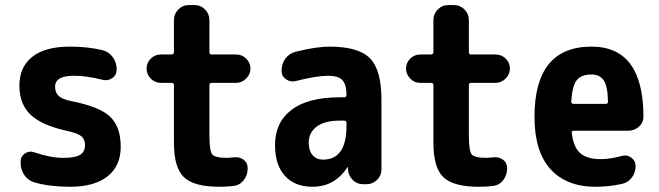

<svg xmlns="http://www.w3.org/2000/svg" viewBox="-20 -710 2540 740"><path d="M254.9 -320.3Q364.3 -298.8 404.8 -259.8Q445.3 -220.7 445.3 -144.5Q445.3 -70.3 394.5 -30.3Q343.8 9.8 250 9.8Q171.9 9.8 113.3 -6.8Q88.9 -13.7 74.2 -34.7Q59.6 -55.7 59.6 -82V-87.9Q59.6 -107.4 76.2 -118.7Q92.8 -129.9 112.3 -123Q173.8 -101.6 224.6 -101.6Q269.5 -101.6 288.6 -113.3Q307.6 -125 307.6 -150.4Q307.6 -172.9 293.9 -184.6Q280.3 -196.3 240.2 -205.1Q141.6 -226.6 98.1 -267.6Q54.7 -308.6 54.7 -379.9Q54.7 -451.2 104 -490.7Q153.3 -530.3 250 -530.3Q319.3 -530.3 375 -516.6Q399.4 -510.7 414.6 -489.7Q429.7 -468.8 429.7 -443.4V-442.4Q429.7 -420.9 413.1 -409.2Q396.5 -397.5 376 -402.3Q314.5 -418 264.6 -418Q191.4 -418 192.4 -375Q192.4 -352.5 206.5 -339.8Q220.7 -327.1 254.9 -320.3Z M795.9 -390.6Q787.1 -390.6 787.1 -381.8V-190.4Q787.1 -129.9 797.4 -115.7Q807.6 -101.6 855.5 -101.6Q862.3 -101.6 879.9 -103.5Q902.3 -106.4 918.5 -94.7Q934.6 -83 934.6 -61.5Q934.6 -35.2 919.4 -15.6Q904.3 3.9 879.9 6.8Q853.5 9.8 825.2 9.8Q727.5 9.8 689 -26.9Q650.4 -63.5 650.4 -160.2V-381.8Q650.4 -390.6 640.6 -390.6H599.6Q577.1 -390.6 561 -407.2Q544.9 -423.8 544.9 -445.8Q544.9 -467.8 561 -483.9Q577.1 -500 599.6 -500H640.6Q649.4 -500 650.4 -508.8V-632.8Q650.4 -656.2 667 -673.3Q683.6 -690.4 707 -690.4H730.5Q753.9 -690.4 770.5 -673.3Q787.1 -656.2 787.1 -632.8V-508.8Q787.1 -500 795.9 -500H889.6Q913.1 -500 929.2 -483.9Q945.3 -467.8 945.3 -445.8Q945.3 -423.8 928.7 -407.2Q912.1 -390.6 889.6 -390.6Z M1315.4 -224.6V-236.3Q1315.4 -245.1 1305.7 -245.1H1290Q1231.4 -245.1 1200.7 -222.2Q1169.9 -199.2 1169.9 -160.2Q1169.9 -128.9 1185.1 -111.8Q1200.2 -94.7 1224.6 -94.7Q1315.4 -94.7 1315.4 -224.6ZM1250 -530.3Q1361.3 -530.3 1405.8 -485.4Q1450.2 -440.4 1450.2 -325.2V-56.6Q1450.2 -33.2 1433.1 -16.6Q1416 0 1392.6 0H1379.9Q1355.5 0 1338.9 -17.1Q1322.3 -34.2 1321.3 -56.6V-64.5Q1321.3 -65.4 1320.3 -65.4Q1318.4 -65.4 1318.4 -64.5Q1269.5 9.8 1184.6 9.8Q1116.2 9.8 1078.1 -32.2Q1040 -74.2 1040 -150.4Q1040 -238.3 1103.5 -286.6Q1167 -335 1290 -335H1305.7Q1314.5 -335 1315.4 -343.8V-344.7Q1315.4 -384.8 1299.3 -401.4Q1283.2 -418 1245.1 -418Q1200.2 -418 1119.1 -397.5Q1099.6 -392.6 1082.5 -404.3Q1065.4 -416 1065.4 -436.5V-438.5Q1065.4 -464.8 1080.6 -484.9Q1095.7 -504.9 1120.1 -510.7Q1199.2 -530.3 1250 -530.3Z M1795.9 -390.6Q1787.1 -390.6 1787.1 -381.8V-190.4Q1787.1 -129.9 1797.4 -115.7Q1807.6 -101.6 1855.5 -101.6Q1862.3 -101.6 1879.9 -103.5Q1902.3 -106.4 1918.5 -94.7Q1934.6 -83 1934.6 -61.5Q1934.6 -35.2 1919.4 -15.6Q1904.3 3.9 1879.9 6.8Q1853.5 9.8 1825.2 9.8Q1727.5 9.8 1689 -26.9Q1650.4 -63.5 1650.4 -160.2V-381.8Q1650.4 -390.6 1640.6 -390.6H1599.6Q1577.1 -390.6 1561 -407.2Q1544.9 -423.8 1544.9 -445.8Q1544.9 -467.8 1561 -483.9Q1577.1 -500 1599.6 -500H1640.6Q1649.4 -500 1650.4 -508.8V-632.8Q1650.4 -656.2 1667 -673.3Q1683.6 -690.4 1707 -690.4H1730.5Q1753.9 -690.4 1770.5 -673.3Q1787.1 -656.2 1787.1 -632.8V-508.8Q1787.1 -500 1795.9 -500H1889.6Q1913.1 -500 1929.2 -483.9Q1945.3 -467.8 1945.3 -445.8Q1945.3 -423.8 1928.7 -407.2Q1912.1 -390.6 1889.6 -390.6Z M2314.5 -309.6Q2323.2 -309.6 2323.2 -318.4Q2322.3 -377 2307.1 -399.9Q2292 -422.9 2259.8 -422.9Q2220.7 -422.9 2203.1 -401.4Q2185.5 -379.9 2181.6 -318.4Q2181.6 -310.5 2190.4 -309.6ZM2259.8 -530.3Q2459 -530.3 2460 -261.7Q2460 -237.3 2442.4 -221.7Q2424.8 -206.1 2401.4 -206.1H2191.4Q2182.6 -206.1 2183.6 -198.2Q2190.4 -141.6 2216.8 -119.1Q2243.2 -96.7 2294.9 -96.7Q2333 -96.7 2377.9 -109.4Q2397.5 -114.3 2413.6 -102.1Q2429.7 -89.8 2429.7 -70.3Q2429.7 -44.9 2415 -25.4Q2400.4 -5.9 2376 -1Q2326.2 9.8 2275.4 9.8Q2163.1 9.8 2101.6 -58.1Q2040 -126 2040 -259.8Q2040 -530.3 2259.8 -530.3Z"/></svg>

Font: Rounded Mgen+ 1m bold
Style: Bold
Weight: 700
Designer: [Source Han Sans]
Ryoko NISHIZUKA  (kana & ideographs); Paul D. Hunt (Latin, Greek & Cyrillic); Wenlong ZHANG  (bopomofo
Version: Version 1.059.20150602